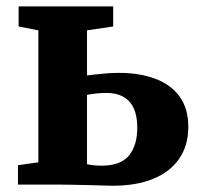

<svg xmlns="http://www.w3.org/2000/svg" viewBox="-20 -575 625 598"><path d="M36 0V-60.5L99.5 -69.5V-480.5L38 -492.5V-555H332.5V-492.5L251 -480.5V-340Q262 -341.5 277.8 -343.2Q293.5 -345 312.2 -346.5Q331 -348 350.5 -348Q415.5 -348 464.2 -329.5Q513 -311 539.8 -273.8Q566.5 -236.5 566.5 -180Q566.5 -121.5 538 -80.5Q509.5 -39.5 457 -18Q404.5 3.5 332 3.5Q323 3.5 302 2.8Q281 2 255.8 1.5Q230.5 1 207.5 0.5Q184.5 0 172 0ZM296.5 -59Q356 -59 381.8 -90.8Q407.5 -122.5 407.5 -177Q407.5 -231.5 383 -258.5Q358.5 -285.5 312 -285.5Q295 -285.5 279 -283.8Q263 -282 251 -279.5V-63.5Q259.5 -61.5 271.8 -60.2Q284 -59 296.5 -59Z"/></svg>

Font: Merriweather 20pt ExtraBold
Style: Regular
Weight: 800
Version: Version 2.100